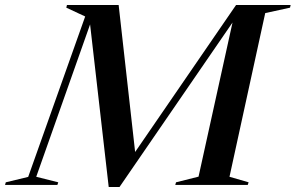

<svg xmlns="http://www.w3.org/2000/svg" viewBox="-76 -735 1175 763"><path d="M395.5 -715 461 -131 862 -715H1079L1076.5 -704.5L978 -683L836 -32.5L912 -10.5L908.5 0H620.5L623.5 -10.5L713 -33L848 -645.5L399 8H356L282 -638L68 -32.5L155.5 -10.5L152 0H-56L-53 -10.5L36 -32L262.5 -669.5L187.5 -704.5L190 -715Z"/></svg>

Font: Newsreader 72pt Medium
Style: Italic
Weight: 500
Italic angle: -17°
Designer: Hugues Gentile
Foundry: Production Type
Version: Version 1.003; ttfautohint (v1.8.3)